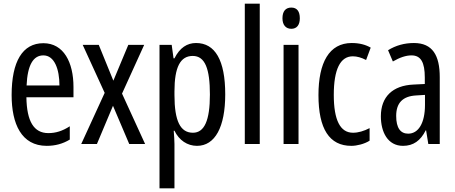

<svg xmlns="http://www.w3.org/2000/svg" viewBox="-20 -780 2465 1040"><path d="M215 -546C102 -546 43 -447 43 -265C43 -109 96 10 233 10C279 10 320 -1 358 -24V-96C318 -70 281 -59 242 -59C163 -59 125 -123 123 -253H378V-309C378 -442 325 -546 215 -546ZM215 -480C275 -480 302 -405 302 -317H124C129 -428 160 -480 215 -480Z M547 -277 420 0H505L592 -207L680 0H766L641 -273L761 -537H675L594 -343L515 -537H428Z M1042 -547C994 -547 954 -522 925 -464H920L910 -537H844V240H925V0C925 -20 923 -44 921 -72H925C950 -20 995 10 1047 10C1145 10 1200 -92 1200 -269C1200 -454 1145 -547 1042 -547ZM1024 -477C1091 -477 1117 -407 1117 -268C1117 -127 1087 -61 1025 -61C957 -61 925 -124 925 -265V-285C925 -417 957 -477 1024 -477Z M1387 0V-760H1306V0Z M1558 -739C1527 -739 1510 -719 1510 -681C1510 -645 1528 -624 1558 -624C1588 -624 1604 -645 1604 -681C1604 -718 1589 -739 1558 -739ZM1597 -537H1516V0H1597Z M1883 10C1913 10 1954 0 1982 -18V-86C1951 -70 1921 -61 1892 -61C1823 -61 1788 -129 1788 -266C1788 -404 1823 -475 1891 -475C1914 -475 1938 -468 1963 -455L1988 -522C1960 -538 1927 -547 1885 -547C1763 -547 1705 -441 1705 -265C1705 -82 1764 10 1883 10Z M2222 -547C2171 -547 2124 -534 2082 -508L2108 -447C2146 -469 2179 -480 2209 -480C2260 -480 2281 -442 2281 -360V-325L2220 -322C2107 -317 2043 -256 2043 -150C2043 -65 2080 10 2163 10C2219 10 2258 -18 2286 -74H2288L2300 0H2362V-362C2362 -480 2323 -547 2222 -547ZM2234 -263 2282 -266V-212C2282 -114 2247 -56 2191 -56C2150 -56 2126 -86 2126 -152C2126 -222 2161 -259 2234 -263Z"/></svg>

Font: Noto Sans Ethiopic ExtCond
Style: Regular
Weight: 400
Width: 2
Designer: Monotype Design Team
Foundry: Monotype Imaging Inc.
Version: Version 2.102